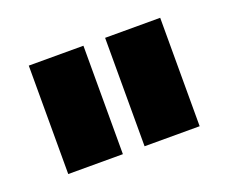

<svg xmlns="http://www.w3.org/2000/svg" viewBox="-57 -719 494 416"><g transform="rotate(-20 190.0 -511.0)"><path d="M215 -636H342V-386H215ZM39 -636H165V-386H39Z"/></g></svg>

Font: Teko SemiBold
Style: Regular
Weight: 600
Designer: Manushi Parikh, Jonny Pinhorn
Foundry: Indian Type Foundry
Version: Version 1.106;PS 1.0;hotconv 1.0.78;makeotf.lib2.5.61930; tt